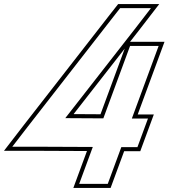

<svg xmlns="http://www.w3.org/2000/svg" viewBox="-76 -850 827 941"><path d="M478.9 -767 512.7 -810H663.7L588.9 -713L243.9 -271L430.5 -269.9L535.7 -555L561.5 -625H701.5L675.7 -555L570.2 -269.1L579.2 -269H649.2L597.6 -129H527.6L518.6 -129L478 -19L452.2 51H312.2L338 -19L378.8 -129.7L88.3 -131H18.3H-15.7L59.1 -228ZM535.3 -611.8 416.6 -290 284.7 -290.8ZM561.2 -645 604.7 -700.7 704.4 -830H503L463.1 -779.3L43.2 -240.2L-56.4 -111L88.2 -111L350.2 -109.8L283.5 71H466.1L532.5 -109H611.5L677.9 -289H598.9L730.2 -645Z"/></svg>

Font: Nordica Plus
Style: NordicaClassicRgOblOl
Weight: 500
Version: Version 1.01